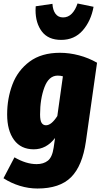

<svg xmlns="http://www.w3.org/2000/svg" viewBox="-29 -856 577 1102"><path d="M528 -496 464 -44Q444 96 379 161Q314 226 186 226Q135 226 84.5 210.5Q34 195 -9 167L54 47Q121 86 181 86Q221 86 246 66Q271 46 279 -9L287 -64Q237 1 165 1Q91 1 51.5 -53Q12 -107 12 -199Q12 -291 42.5 -371.5Q73 -452 141 -502.5Q209 -553 315 -553Q369 -553 424 -538.5Q479 -524 528 -496ZM201 -199Q201 -164 210 -150.5Q219 -137 235 -137Q266 -137 300 -190L332 -418Q319 -422 302 -422Q251 -422 226 -355Q201 -288 201 -199ZM175 -798Q175 -813 176 -820L272 -834Q274 -798 289.5 -777Q305 -756 333 -756Q362 -756 383 -777.5Q404 -799 416 -836L508 -817Q493 -735 445.5 -681Q398 -627 322 -627Q248 -627 211.5 -675Q175 -723 175 -798Z"/></svg>

Font: Fira Sans Condensed Black
Style: Italic
Weight: 900
Width: 3
Italic angle: -8°
Designer: Carrois Corporate & Edenspiekermann AG
Foundry: Carrois Corporate GbR & Edenspiekermann AG
Version: Version 4.203